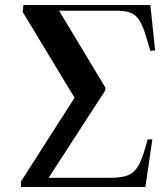

<svg xmlns="http://www.w3.org/2000/svg" viewBox="-20 -750 669 770"><path d="M64 0V-22L279 -358L71 -702L74 -730H583L602 -548L583 -546L570 -589Q556 -640 541 -665Q526 -690 504.5 -698.5Q483 -707 447 -707H217L403 -398L402 -387L175 -37H422Q468 -37 493 -47Q518 -57 533.5 -83Q549 -109 563 -159L572 -191H591L563 0Z"/></svg>

Font: Literata 72pt SemiBold
Style: Italic
Weight: 600
Italic angle: -2°
Designer: Latin by Veronika Burian and Jose Scaglione. Greek by Irene Vlachou. Cyrillic by Vera Evstafieva
Foundry: TypeTogether
Version: Version 3.002